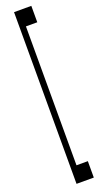

<svg xmlns="http://www.w3.org/2000/svg" viewBox="-189 -835 547 1034"><g transform="rotate(-20 84.5 -318.0)"><path d="M53 -810V174H152V80H87V-716H152V-810Z"/></g></svg>

Font: 寒蝉无机体 CompactMedium
Style: Regular
Weight: 500
Width: 3
Designer: ChillTanhei {Warren2060}; 
Source Han Sans {Ryoko NISHIZUKA 西塚涼子 (kana, bopomofo & ideographs); Paul D. Hunt (Latin, Gre
Foundry: ChillType&Adobe
Version: Version 1.000;Glyphs 3.1.1 (3135)